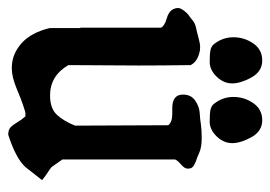

<svg xmlns="http://www.w3.org/2000/svg" viewBox="-119 -538 663 471"><g transform="rotate(90 212.5 -302.5)"><path d="M85.9 -495.1Q68.4 -516.6 68.4 -543.5Q68.4 -570.3 83.5 -592.3Q98.6 -614.3 125.5 -614.3Q152.3 -614.3 167 -587.9Q181.6 -561.5 181.6 -540.5Q181.6 -519.5 165 -502.4Q148.4 -485.4 128.9 -485.4Q109.4 -485.4 100.1 -487.3Q90.8 -489.3 85.9 -495.1ZM232.4 -495.1Q214.8 -516.6 214.8 -543.5Q214.8 -570.3 230 -592.3Q245.1 -614.3 272 -614.3Q298.8 -614.3 313.5 -587.9Q328.1 -561.5 328.1 -540.5Q328.1 -519.5 311.5 -502.4Q294.9 -485.4 275.4 -485.4Q255.9 -485.4 246.6 -487.3Q237.3 -489.3 232.4 -495.1ZM242.2 -393.6Q209 -393.6 209 -419.9Q209 -439.5 223.6 -449.7Q238.3 -460 254.4 -460.9Q270.5 -461.9 282.7 -463.9Q294.9 -465.8 316.4 -465.8Q337.9 -465.8 351.1 -460Q364.3 -454.1 368.2 -453.1Q372.1 -452.1 379.9 -448.2Q390.6 -443.4 390.6 -433.6V-430.7Q390.6 -423.8 380.4 -415Q370.1 -406.2 368.2 -400.4V-124L386.7 -97.7Q389.6 -94.7 398.9 -88.9Q408.2 -83 418.9 -74.2L386.7 -33.2Q365.2 -9.8 307.6 8.8Q296.9 8.8 291 4.4Q285.2 0 277.8 -12.2Q270.5 -24.4 262.7 -33.2Q253.9 -34.2 246.1 -31.2Q238.3 -28.3 231.4 -26.4Q224.6 -24.4 195.3 -12.2Q166 0 145.5 0H140.6Q108.4 -1 82.5 -24.4Q56.6 -47.9 45.9 -92.8V-172.9Q45.9 -167 44.9 -167V-366.2Q40 -375 22.5 -379.9Q4.9 -384.8 -0.5 -396Q-5.9 -407.2 -1 -416Q7.8 -430.7 19.5 -437.5L29.3 -445.3Q36.1 -450.2 45.9 -452.1Q55.7 -454.1 69.8 -458Q84 -461.9 91.8 -461.9Q99.6 -461.9 103.5 -460.9Q128.9 -455.1 136.7 -438.5Q137.7 -368.2 137.7 -311.5L136.7 -138.7Q163.1 -93.8 210.9 -93.8Q243.2 -93.8 258.8 -110.8Q274.4 -127.9 285.2 -155.3L284.2 -383.8Q276.4 -393.6 256.8 -393.6Z"/></g></svg>

Font: Essays1743
Style: Medium
Weight: 500
Designer: Based on the typeface in a 1743 English translation of the essays of Montaigne.  PostScript/TrueType font designed by Jo
Version: Version 002.100